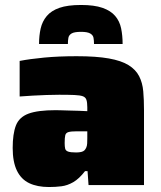

<svg xmlns="http://www.w3.org/2000/svg" viewBox="-20 -744 647 772"><path d="M177 8Q130 8 97.5 -7.5Q65 -23 48 -58Q31 -93 31 -149Q31 -206 44 -239.5Q57 -273 94.5 -287Q132 -301 204 -301Q212 -301 227 -300.5Q242 -300 260.5 -299.5Q279 -299 297.5 -298.5Q316 -298 331 -297V-313Q331 -332 327.5 -342.5Q324 -353 313 -357Q302 -361 279 -362Q256 -363 218 -363Q194 -363 166.5 -362Q139 -361 111.5 -359.5Q84 -358 59 -356V-499Q100 -507 158 -512.5Q216 -518 288 -518Q367 -518 417.5 -509Q468 -500 497 -482Q526 -464 539.5 -437.5Q553 -411 556 -377Q559 -343 559 -301V0H336L332 -56H322Q298 -25 274.5 -11.5Q251 2 227 5Q203 8 177 8ZM286 -131Q298 -131 306.5 -133Q315 -135 319.5 -139.5Q324 -144 327 -151Q330 -158 330.5 -167.5Q331 -177 331 -189V-216H288Q266 -216 255.5 -213Q245 -210 242.5 -200.5Q240 -191 240 -169Q240 -155 242 -146.5Q244 -138 254 -134.5Q264 -131 286 -131ZM306 -724Q359 -724 392 -712.5Q425 -701 443 -680Q461 -659 467 -630Q473 -601 473 -567H358Q358 -581 356 -592Q354 -603 342.5 -609.5Q331 -616 306 -616Q279 -616 268 -609.5Q257 -603 255 -592Q253 -581 253 -567H137Q137 -601 143.5 -629.5Q150 -658 168 -679.5Q186 -701 219 -712.5Q252 -724 306 -724Z"/></svg>

Font: Saira SemiExpanded Black
Style: Regular
Weight: 900
Width: 6
Designer: Hector Gatti with collaboration of the Omnibus-Type team
Foundry: Omnibus-Type
Version: Version 1.101